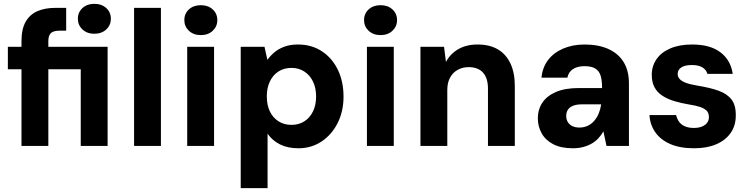

<svg xmlns="http://www.w3.org/2000/svg" viewBox="-20 -761 3906 1001"><path d="M92 0V-400H21V-517H92V-546Q92 -610 114 -648Q136 -686 175.5 -703Q215 -720 269 -720H325V-601H290Q259 -601 245.5 -588.5Q232 -576 232 -547V-517H541V0H401V-400H232V0ZM471 -585Q434 -585 410 -607.5Q386 -630 386 -663Q386 -697 410 -719Q434 -741 471 -741Q510 -741 534 -719Q558 -697 558 -663Q558 -630 534 -607.5Q510 -585 471 -585Z M679 0V-720H819V0Z M956 0V-517H1096V0ZM1027 -578Q989 -578 965 -600.5Q941 -623 941 -656Q941 -690 965 -712Q989 -734 1027 -734Q1065 -734 1089 -712Q1113 -690 1113 -656Q1113 -623 1089 -600.5Q1065 -578 1027 -578Z M1235 220V-517H1359L1374 -449Q1390 -471 1411.5 -489Q1433 -507 1463.5 -518Q1494 -529 1533 -529Q1605 -529 1658.5 -493.5Q1712 -458 1741.5 -397Q1771 -336 1771 -257Q1771 -180 1740 -119Q1709 -58 1656 -23Q1603 12 1536 12Q1480 12 1440 -8Q1400 -28 1375 -64V220ZM1500 -110Q1537 -110 1566 -128Q1595 -146 1611.5 -179.5Q1628 -213 1628 -258Q1628 -303 1611.5 -336.5Q1595 -370 1566 -388.5Q1537 -407 1500 -407Q1461 -407 1432 -388.5Q1403 -370 1387 -336.5Q1371 -303 1371 -259Q1371 -213 1387 -180Q1403 -147 1432 -128.5Q1461 -110 1500 -110Z M1893 0V-517H2033V0ZM1964 -578Q1926 -578 1902 -600.5Q1878 -623 1878 -656Q1878 -690 1902 -712Q1926 -734 1964 -734Q2002 -734 2026 -712Q2050 -690 2050 -656Q2050 -623 2026 -600.5Q2002 -578 1964 -578Z M2172 0V-517H2295L2305 -438Q2327 -480 2369 -504.5Q2411 -529 2470 -529Q2532 -529 2575 -504Q2618 -479 2641 -430.5Q2664 -382 2664 -313V0H2524V-300Q2524 -353 2498.5 -382Q2473 -411 2423 -411Q2392 -411 2366.5 -397Q2341 -383 2326.5 -356.5Q2312 -330 2312 -292V0Z M2967 12Q2905 12 2864.5 -9Q2824 -30 2804 -66Q2784 -102 2784 -144Q2784 -190 2807.5 -225.5Q2831 -261 2878.5 -281.5Q2926 -302 2998 -302H3119Q3119 -341 3111.5 -366Q3104 -391 3084 -403.5Q3064 -416 3027 -416Q2991 -416 2967.5 -401Q2944 -386 2938 -356H2803Q2808 -409 2837 -447.5Q2866 -486 2915.5 -507.5Q2965 -529 3028 -529Q3100 -529 3152 -505.5Q3204 -482 3231.5 -437Q3259 -392 3259 -326V0H3142L3126 -76Q3115 -57 3100 -40.5Q3085 -24 3065 -12.5Q3045 -1 3020.5 5.5Q2996 12 2967 12ZM3001 -96Q3024 -96 3043.5 -105Q3063 -114 3077.5 -130.5Q3092 -147 3101 -168.5Q3110 -190 3114 -215V-217H3014Q2986 -217 2967.5 -209.5Q2949 -202 2940.5 -188.5Q2932 -175 2932 -157Q2932 -137 2941 -123.5Q2950 -110 2965 -103Q2980 -96 3001 -96Z M3599 12Q3524 12 3473.5 -10.5Q3423 -33 3396 -72Q3369 -111 3366 -161H3505Q3509 -143 3519.5 -127.5Q3530 -112 3549.5 -103Q3569 -94 3597 -94Q3623 -94 3640.5 -101.5Q3658 -109 3667 -121.5Q3676 -134 3676 -150Q3676 -172 3664 -184Q3652 -196 3629.5 -203.5Q3607 -211 3574 -216Q3531 -223 3495 -234Q3459 -245 3432.5 -262.5Q3406 -280 3392 -306.5Q3378 -333 3378 -371Q3378 -416 3402.5 -452Q3427 -488 3474.5 -508.5Q3522 -529 3588 -529Q3683 -529 3736.5 -488Q3790 -447 3800 -376H3668Q3662 -398 3641.5 -410Q3621 -422 3587 -422Q3551 -422 3532 -409.5Q3513 -397 3513 -375Q3513 -361 3523 -349.5Q3533 -338 3555 -329.5Q3577 -321 3614 -315Q3682 -304 3726.5 -288Q3771 -272 3794 -242Q3817 -212 3816 -158Q3816 -106 3789.5 -68Q3763 -30 3714.5 -9Q3666 12 3599 12Z"/></svg>

Font: DM Sans 11pt ExtraBold
Style: Regular
Weight: 800
Version: Version 4.004;gftools[0.9.30]